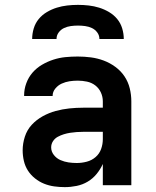

<svg xmlns="http://www.w3.org/2000/svg" viewBox="-20 -760 640 788"><path d="M246 8Q224 8 202.5 5Q181 2 161 -6Q141 -14 123.5 -28Q106 -42 94.5 -60Q83 -78 78 -99.5Q73 -121 73 -143Q73 -171 82 -199Q91 -227 110.5 -248Q130 -269 155.5 -283Q181 -297 208.5 -304.5Q236 -312 264.5 -315Q293 -318 322 -318H402V-344Q402 -363 394 -380.5Q386 -398 371 -409.5Q356 -421 337 -425Q318 -429 299 -429Q282 -429 265.5 -426.5Q249 -424 233.5 -417Q218 -410 207 -396.5Q196 -383 196 -367V-366H79V-369Q79 -394 88 -418.5Q97 -443 113.5 -462Q130 -481 152 -494Q174 -507 198.5 -515Q223 -523 248 -525.5Q273 -528 299 -528Q326 -528 353 -524.5Q380 -521 405.5 -511.5Q431 -502 453.5 -485.5Q476 -469 491 -446.5Q506 -424 512.5 -397.5Q519 -371 519 -344V0H402V-87Q392 -65 376.5 -46Q361 -27 340 -14.5Q319 -2 294.5 3Q270 8 246 8ZM295 -91Q316 -91 336.5 -96.5Q357 -102 372.5 -115.5Q388 -129 395 -148.5Q402 -168 402 -189V-219H322Q308 -219 294.5 -218Q281 -217 268 -215Q255 -213 242 -209Q229 -205 217 -198.5Q205 -192 197.5 -180.5Q190 -169 190 -155Q190 -138 201 -124Q212 -110 228 -103Q244 -96 261 -93.5Q278 -91 295 -91ZM112 -600Q112 -622 118.5 -643.5Q125 -665 139 -682Q153 -699 172.5 -710.5Q192 -722 213 -728.5Q234 -735 256 -737.5Q278 -740 300 -740Q322 -740 344 -737.5Q366 -735 387 -728.5Q408 -722 427.5 -710.5Q447 -699 461 -682Q475 -665 481.5 -643.5Q488 -622 488 -600H388Q388 -615 379 -627Q370 -639 357 -645Q344 -651 329.5 -653Q315 -655 300 -655Q285 -655 270.5 -653Q256 -651 243 -645Q230 -639 221 -627Q212 -615 212 -600Z"/></svg>

Font: Iosevka Extended
Style: Bold
Weight: 700
Width: 7
Monospace: yes
Designer: Belleve Invis
Foundry: Belleve Invis
Version: Version 32.5.0; ttfautohint (v1.8.4)